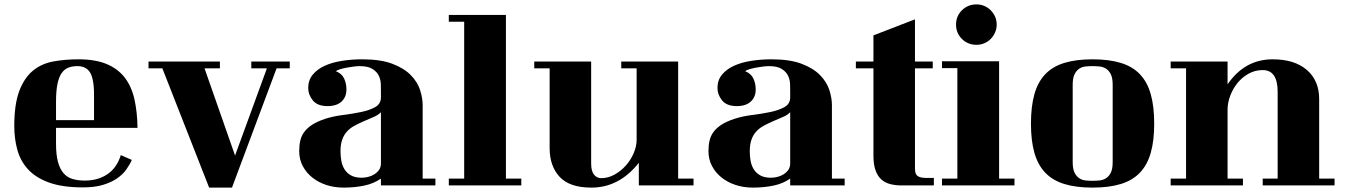

<svg xmlns="http://www.w3.org/2000/svg" viewBox="-20 -783 6125 874"><path d="M580 -55Q571 -34 555 -11.5Q539 11 513 29Q487 47 449 58.5Q411 70 357 70Q263 70 202 47.5Q141 25 106.5 -13.5Q72 -52 58.5 -102.5Q45 -153 45 -209Q45 -308 67.5 -368Q90 -428 129 -460.5Q168 -493 221.5 -503Q275 -513 337 -513Q414 -513 465.5 -491.5Q517 -470 548 -429.5Q579 -389 592 -331Q605 -273 606 -201H235V-130Q235 -80 243.5 -47.5Q252 -15 268.5 4.5Q285 24 309.5 31.5Q334 39 366 39Q426 39 469 10Q512 -19 530 -77ZM332 -482Q309 -482 291 -475Q273 -468 260.5 -450Q248 -432 241.5 -400.5Q235 -369 235 -319V-236H408V-331Q410 -413 393 -447.5Q376 -482 332 -482Z M1050 -75 1195 -472H1124V-503H1299V-472H1239L1036 71H932L719 -472H656V-503H981V-472H911Z M1557 -376Q1557 -341 1534.5 -320.5Q1512 -300 1471 -300Q1425 -300 1404 -326Q1383 -352 1383 -383Q1383 -418 1403.5 -443Q1424 -468 1458 -483.5Q1492 -499 1536.5 -506Q1581 -513 1629 -513Q1713 -513 1766.5 -492.5Q1820 -472 1850.5 -440.5Q1881 -409 1892.5 -372.5Q1904 -336 1904 -304V30H1962V61H1714V30Q1681 53 1637.5 62Q1594 71 1544 71Q1502 71 1465.5 59Q1429 47 1401.5 25Q1374 3 1358 -27.5Q1342 -58 1342 -95Q1342 -121 1347 -143Q1352 -165 1365.5 -183Q1379 -201 1401.5 -215.5Q1424 -230 1460 -242Q1497 -254 1541 -259.5Q1585 -265 1623.5 -273Q1662 -281 1688 -295.5Q1714 -310 1714 -340V-369Q1714 -381 1713.5 -400Q1713 -419 1705 -437Q1697 -455 1676.5 -468.5Q1656 -482 1617 -482Q1606 -482 1590 -480Q1574 -478 1558 -475Q1542 -472 1528.5 -468Q1515 -464 1509 -459Q1536 -448 1546.5 -425.5Q1557 -403 1557 -376ZM1714 -272Q1700 -258 1677.5 -249Q1655 -240 1631 -229Q1611 -220 1592.5 -210Q1574 -200 1560 -185Q1546 -170 1538 -148Q1530 -126 1530 -94Q1530 -74 1533.5 -52.5Q1537 -31 1547.5 -13.5Q1558 4 1577 15Q1596 26 1627 26Q1640 26 1655 22.5Q1670 19 1683 11Q1696 3 1705 -9Q1714 -21 1714 -39Z M2283 30H2353V61H2023V30H2093V-684H2023V-715H2283Z M2878 -147V-472H2808V-503H3067V30H3137V61H2888V-42Q2799 71 2672 71Q2573 71 2527.5 22Q2482 -27 2482 -109V-472H2412V-503H2671V-38Q2671 -4 2684 12Q2697 28 2717 28Q2748 28 2777 12Q2806 -4 2828.5 -29Q2851 -54 2864.5 -85.5Q2878 -117 2878 -147Z M3420 -376Q3420 -341 3397.5 -320.5Q3375 -300 3334 -300Q3288 -300 3267 -326Q3246 -352 3246 -383Q3246 -418 3266.5 -443Q3287 -468 3321 -483.5Q3355 -499 3399.5 -506Q3444 -513 3492 -513Q3576 -513 3629.5 -492.5Q3683 -472 3713.5 -440.5Q3744 -409 3755.5 -372.5Q3767 -336 3767 -304V30H3825V61H3577V30Q3544 53 3500.5 62Q3457 71 3407 71Q3365 71 3328.5 59Q3292 47 3264.5 25Q3237 3 3221 -27.5Q3205 -58 3205 -95Q3205 -121 3210 -143Q3215 -165 3228.5 -183Q3242 -201 3264.5 -215.5Q3287 -230 3323 -242Q3360 -254 3404 -259.5Q3448 -265 3486.5 -273Q3525 -281 3551 -295.5Q3577 -310 3577 -340V-369Q3577 -381 3576.5 -400Q3576 -419 3568 -437Q3560 -455 3539.5 -468.5Q3519 -482 3480 -482Q3469 -482 3453 -480Q3437 -478 3421 -475Q3405 -472 3391.5 -468Q3378 -464 3372 -459Q3399 -448 3409.5 -425.5Q3420 -403 3420 -376ZM3577 -272Q3563 -258 3540.5 -249Q3518 -240 3494 -229Q3474 -220 3455.5 -210Q3437 -200 3423 -185Q3409 -170 3401 -148Q3393 -126 3393 -94Q3393 -74 3396.5 -52.5Q3400 -31 3410.5 -13.5Q3421 4 3440 15Q3459 26 3490 26Q3503 26 3518 22.5Q3533 19 3546 11Q3559 3 3568 -9Q3577 -21 3577 -39Z M4145 -503H4226V-472H4145V-15Q4145 10 4157.5 18.5Q4170 27 4197 27H4231V61H4082Q4054 61 4030.5 54.5Q4007 48 3990.5 32.5Q3974 17 3965 -9Q3956 -35 3956 -74V-472H3876V-503H3956V-622L4145 -695Z M4517 -671Q4517 -652 4509.5 -635Q4502 -618 4489.5 -605.5Q4477 -593 4460.5 -586Q4444 -579 4425 -579Q4386 -579 4359 -605.5Q4332 -632 4332 -671Q4332 -710 4359 -736.5Q4386 -763 4425 -763Q4444 -763 4460.5 -756Q4477 -749 4489.5 -736.5Q4502 -724 4509.5 -707.5Q4517 -691 4517 -671ZM4528 30H4598V61H4268V30H4338V-473H4268V-504H4528Z M4673 -220Q4673 -298 4688.5 -353.5Q4704 -409 4737.5 -444.5Q4771 -480 4824.5 -496.5Q4878 -513 4953 -513Q5029 -513 5082.5 -496.5Q5136 -480 5169.5 -444.5Q5203 -409 5218.5 -353.5Q5234 -298 5234 -220Q5234 -143 5218.5 -88Q5203 -33 5169.5 2.5Q5136 38 5082.5 54.5Q5029 71 4953 71Q4878 71 4824.5 54.5Q4771 38 4737.5 2.5Q4704 -33 4688.5 -88Q4673 -143 4673 -220ZM5045 -397Q5045 -428 5036.5 -445Q5028 -462 5014.5 -470.5Q5001 -479 4985 -480.5Q4969 -482 4953 -482Q4938 -482 4922 -480.5Q4906 -479 4893 -470.5Q4880 -462 4871.5 -445Q4863 -428 4863 -397V-45Q4863 -14 4871.5 3Q4880 20 4893 28.5Q4906 37 4922 38.5Q4938 40 4953 40Q4969 40 4985 38.5Q5001 37 5014.5 28.5Q5028 20 5036.5 3Q5045 -14 5045 -45Z M5568 -284V30H5638V61H5309V30H5379V-472H5309V-503H5568V-399Q5646 -513 5773 -513Q5873 -513 5929 -464.5Q5985 -416 5985 -332V30H6055V61H5728V30H5796V-365Q5796 -464 5728 -464Q5693 -464 5663.5 -447.5Q5634 -431 5613 -405Q5592 -379 5580 -347Q5568 -315 5568 -284Z"/></svg>

Font: Cafe24 ClassicType
Style: Regular
Weight: 400
Designer: Cafe24 thkim, hmlim, mnelim & 4IR
Foundry: Cafe24
Version: Version 1.000